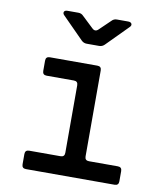

<svg xmlns="http://www.w3.org/2000/svg" viewBox="-87 -854 774 924"><g transform="rotate(10 300.0 -392.5)"><path d="M103 0Q83 0 83 -20V-70Q83 -90 103 -90H256Q276 -90 276 -110V-440Q276 -460 256 -460H123Q103 -460 103 -480V-530Q103 -550 123 -550H355Q375 -550 375 -530V-110Q375 -90 395 -90H536Q556 -90 556 -70V-20Q556 0 536 0ZM286 -645Q271 -645 260 -656L158 -759Q148 -768 151 -776.5Q154 -785 168 -785H221Q236 -785 246 -774L301 -722Q316 -708 331 -723L384 -774Q394 -785 409 -785H464Q478 -785 481.5 -776.5Q485 -768 475 -759L373 -656Q362 -645 347 -645Z"/></g></svg>

Font: Pitagon Sans Mono Medium
Style: Regular
Weight: 500
Monospace: yes
Designer: Travis Tran
Foundry: Pitagon
Version: Version 1.001; ttfautohint (v1.8.4.7-5d5b);gftools[0.9.26]